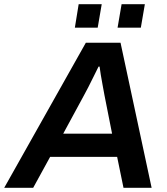

<svg xmlns="http://www.w3.org/2000/svg" viewBox="-60 -888 789 908"><path d="M-40 0 346 -686H510L657 0H524L494 -146H177L97 0ZM239 -256H470L434 -438Q430 -462 425 -487Q420 -512 416.5 -535Q413 -558 411 -573H406Q396 -553 383 -526.5Q370 -500 357.5 -475.5Q345 -451 336 -435ZM294 -757 312 -868H421L402 -757ZM496 -757 515 -868H625L606 -757Z"/></svg>

Font: Archivo Variable SemiBold
Style: Italic
Weight: 600
Italic angle: -10°
Designer: Hector Gatti
Foundry: Omnibus-Type
Version: Version 2.001